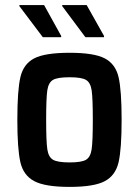

<svg xmlns="http://www.w3.org/2000/svg" viewBox="-20 -725 545 753"><path d="M48 -255Q48 -371 60 -422.5Q72 -474 114 -496Q156 -518 253 -518Q349 -518 391 -496Q433 -474 445 -422.5Q457 -371 457 -255Q457 -140 445 -88.5Q433 -37 391 -14.5Q349 8 253 8Q157 8 114.5 -14.5Q72 -37 60 -88.5Q48 -140 48 -255ZM344 -255Q344 -340 339.5 -370.5Q335 -401 317.5 -411.5Q300 -422 253 -422Q205 -422 187.5 -411.5Q170 -401 165.5 -370.5Q161 -340 161 -255Q161 -171 165.5 -140Q170 -109 188 -98.5Q206 -88 253 -88Q300 -88 317.5 -98.5Q335 -109 339.5 -140Q344 -171 344 -255ZM148 -579 56 -701V-705H153L220 -584V-579ZM315 -579 224 -701V-705H320L388 -584V-579Z"/></svg>

Font: Saira Semi Condensed Medium
Style: Regular
Weight: 500
Width: 4
Designer: Hector Gatti with collaboration of the Omnibus-Type team
Foundry: Omnibus-Type
Version: Version 1.001; ttfautohint (v1.8)